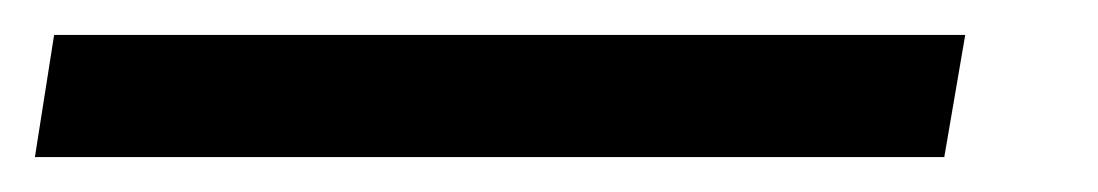

<svg xmlns="http://www.w3.org/2000/svg" viewBox="-52 -20 629 110"><path d="M-32 70 -21 0H501L489 70Z"/></svg>

Font: Nunito Sans 10pt SemiExpanded SemiBold
Style: Italic
Weight: 600
Width: 6
Italic angle: -9°
Designer: Vernon Adams
Foundry: Vernon Adams
Version: Version 3.101;gftools[0.9.27]